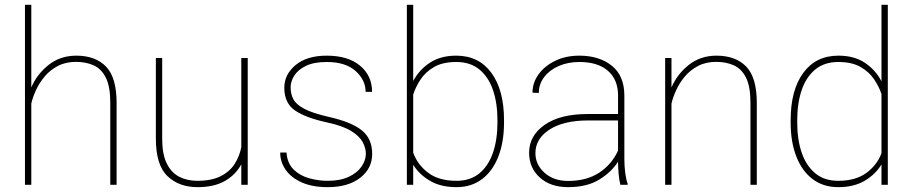

<svg xmlns="http://www.w3.org/2000/svg" viewBox="-20 -770 3802 800"><path d="M110.4 -750V-405.8Q134.3 -461.4 182.9 -499.8Q231.4 -538.1 297.9 -538.1Q377.9 -538.1 421.9 -492.4Q465.8 -446.8 465.8 -341.8V0H439.5V-341.8Q439.5 -409.2 421.1 -446Q402.8 -482.9 370.6 -497.6Q338.4 -512.2 296.4 -512.2Q253.4 -512.2 220.9 -495.1Q188.5 -478 166 -451.2Q143.6 -424.3 129.9 -394.3Q116.2 -364.3 110.4 -338.4V0H84V-750Z M985.4 0V-85.4Q961.9 -41.5 917 -15.9Q872.1 9.8 803.2 9.8Q725.6 9.8 677.5 -36.4Q629.4 -82.5 629.4 -192.9V-528.3H655.8V-191.9Q655.8 -127.4 674.8 -88.9Q693.8 -50.3 727.1 -33.4Q760.3 -16.6 802.2 -16.6Q860.8 -16.6 898.9 -35.6Q937 -54.7 957.5 -86.7Q978 -118.7 985.4 -156.7V-528.3H1012.2V0Z M1504.4 -129.4Q1504.4 -153.3 1491.2 -178Q1478 -202.6 1443.4 -224.1Q1408.7 -245.6 1343.3 -259.8Q1254.9 -278.8 1209.7 -309.3Q1164.6 -339.8 1164.6 -404.8Q1164.6 -460 1211.7 -499Q1258.8 -538.1 1341.3 -538.1Q1430.2 -538.1 1480.2 -496.3Q1530.3 -454.6 1530.3 -387.2H1503.4Q1503.4 -436.5 1461.7 -474.1Q1419.9 -511.7 1341.3 -511.7Q1288.1 -511.7 1254.9 -495.6Q1221.7 -479.5 1206.3 -455.1Q1190.9 -430.7 1190.9 -405.8Q1190.9 -378.9 1202.4 -356.7Q1213.9 -334.5 1248.3 -316.4Q1282.7 -298.3 1351.1 -282.7Q1445.8 -261.2 1488.3 -226.3Q1530.8 -191.4 1530.8 -128.9Q1530.8 -67.9 1480.7 -29.1Q1430.7 9.8 1345.2 9.8Q1281.2 9.8 1237.1 -10Q1192.9 -29.8 1170.2 -62.7Q1147.5 -95.7 1147.5 -134.3H1173.8Q1177.2 -88.9 1203.9 -63.2Q1230.5 -37.6 1268.8 -27.1Q1307.1 -16.6 1345.2 -16.6Q1397.5 -16.6 1432.9 -33.2Q1468.3 -49.8 1486.3 -75.9Q1504.4 -102.1 1504.4 -129.4Z M2080.1 -269.5V-259.3Q2080.1 -178.7 2056.6 -118.2Q2033.2 -57.6 1988.8 -23.9Q1944.3 9.8 1881.8 9.8Q1816.9 9.8 1771.7 -16.6Q1726.6 -43 1701.7 -83.5V0H1675.3V-750H1701.7V-432.6Q1727.1 -480 1771.7 -509Q1816.4 -538.1 1880.9 -538.1Q1975.1 -538.1 2027.6 -466.3Q2080.1 -394.5 2080.1 -269.5ZM2052.7 -259.3V-269.5Q2052.7 -339.8 2034.2 -394.5Q2015.6 -449.2 1977.5 -480.5Q1939.5 -511.7 1881.3 -511.7Q1824.2 -511.7 1788.3 -490.7Q1752.4 -469.7 1731.9 -438.2Q1711.4 -406.7 1701.7 -376V-133.8Q1719.7 -83.5 1764.2 -50Q1808.6 -16.6 1882.3 -16.6Q1939.9 -16.6 1977.8 -48.1Q2015.6 -79.6 2034.2 -134.3Q2052.7 -189 2052.7 -259.3Z M2564.9 0Q2560.1 -19 2557.6 -45.7Q2555.2 -72.3 2555.2 -96.7Q2528.8 -53.7 2477.3 -22Q2425.8 9.8 2347.2 9.8Q2273.4 9.8 2229 -30.5Q2184.6 -70.8 2184.6 -133.8Q2184.6 -204.6 2249.3 -249.8Q2314 -294.9 2428.7 -294.9H2555.2V-372.1Q2555.2 -438 2513.2 -474.9Q2471.2 -511.7 2394 -511.7Q2346.2 -511.7 2307.9 -494.9Q2269.5 -478 2247.3 -448.7Q2225.1 -419.4 2225.1 -382.8L2198.7 -383.8Q2198.7 -425.3 2223.9 -460.2Q2249 -495.1 2293.2 -516.6Q2337.4 -538.1 2394 -538.1Q2476.6 -538.1 2529.1 -496.3Q2581.5 -454.6 2581.5 -371.1V-106.4Q2581.5 -78.1 2585.2 -49.3Q2588.9 -20.5 2595.2 -4.4V0ZM2347.2 -16.1Q2423.8 -16.1 2476.3 -50.3Q2528.8 -84.5 2555.2 -142.6V-268.1H2430.2Q2328.1 -268.1 2269.5 -230Q2210.9 -191.9 2210.9 -131.8Q2210.9 -84 2249 -50Q2287.1 -16.1 2347.2 -16.1Z M2963.9 -512.2Q2920.9 -512.2 2888.4 -495.1Q2856 -478 2833.5 -451.2Q2811 -424.3 2797.4 -394.3Q2783.7 -364.3 2777.8 -338.4V0H2751.5V-528.3H2777.8V-405.8Q2801.8 -461.4 2850.3 -499.8Q2898.9 -538.1 2965.3 -538.1Q3045.4 -538.1 3089.4 -492.4Q3133.3 -446.8 3133.3 -341.8V0H3106.9V-341.8Q3106.9 -409.2 3088.6 -446Q3070.3 -482.9 3038.1 -497.6Q3005.9 -512.2 2963.9 -512.2Z M3274.4 -259.3V-269.5Q3274.4 -394.5 3326.9 -466.3Q3379.4 -538.1 3473.6 -538.1Q3539.1 -538.1 3583.5 -508.5Q3627.9 -479 3652.8 -431.2V-750H3679.2V0H3652.8V-85Q3628.4 -43.9 3583.3 -17.1Q3538.1 9.8 3472.7 9.8Q3410.2 9.8 3365.7 -23.9Q3321.3 -57.6 3297.9 -118.2Q3274.4 -178.7 3274.4 -259.3ZM3301.8 -269.5V-259.3Q3301.8 -189 3320.3 -134.3Q3338.9 -79.6 3376.7 -48.1Q3414.6 -16.6 3472.2 -16.6Q3544.9 -16.6 3589.6 -49.3Q3634.3 -82 3652.8 -131.3V-378.4Q3642.6 -409.2 3621.8 -439.9Q3601.1 -470.7 3565.2 -491.2Q3529.3 -511.7 3473.1 -511.7Q3415 -511.7 3377 -480.5Q3338.9 -449.2 3320.3 -394.5Q3301.8 -339.8 3301.8 -269.5Z"/></svg>

Font: Vazirmatn RD Thin
Style: Regular
Weight: 100
Designer: Saber Rastikerdar
Foundry: Saber Rastikerdar
Version: Version 32.102